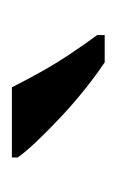

<svg xmlns="http://www.w3.org/2000/svg" viewBox="45 -852 200 331"><g transform="rotate(-90 145.5 -686.0)"><path d="M204 -606Q183 -620 158.5 -639.5Q134 -659 110.5 -681Q87 -703 68 -723Q49 -743 40 -756V-766H161Q172 -744 187 -717Q202 -690 219.5 -664Q237 -638 251 -619V-606Z"/></g></svg>

Font: Noto Serif Gujarati Medium
Style: Regular
Weight: 500
Version: Version 2.102